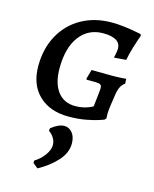

<svg xmlns="http://www.w3.org/2000/svg" viewBox="-120 -589 781 972"><g transform="rotate(15 270.5 -102.5)"><path d="M41 -199Q41 -290 79 -360Q117 -430 186 -469Q255 -508 345 -508Q374 -508 408.5 -504Q443 -500 467.5 -495Q492 -490 499 -489L503 -481Q501 -476 495 -459Q489 -442 479.5 -410.5Q470 -379 463 -344L400 -339Q401 -344 404.5 -360.5Q408 -377 408 -387Q408 -444 316 -444Q239 -444 193.5 -384Q148 -324 148 -216Q148 -138 181 -94.5Q214 -51 274 -51Q298 -51 318 -56Q338 -61 350 -66.5Q362 -72 365 -74L374 -156Q375 -162 375 -172Q375 -185 368 -190Q361 -195 342 -195H296L293 -200L307 -249L414 -248Q440 -248 464 -249.5Q488 -251 488 -252L489 -226Q462 -209 455 -160Q451 -137 446.5 -103Q442 -69 442 -57L443 -32L436 -24Q436 -23 410 -14.5Q384 -6 344 1.5Q304 9 255 9Q156 9 98.5 -46.5Q41 -102 41 -199ZM247 60Q273 60 290 81Q307 102 307 137Q307 186 267.5 229Q228 272 171 303L145 282V269Q176 250 196 222Q216 194 216 169Q216 150 205.5 132.5Q195 115 178 104L180 90Q219 60 247 60Z"/></g></svg>

Font: Alegreya SC Medium
Style: Italic
Weight: 500
Italic angle: -7°
Designer: Juan Pablo del Peral
Foundry: Huerta Tipografica
Version: Version 2.007; ttfautohint (v1.6)